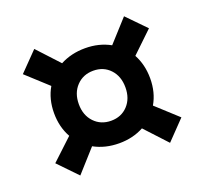

<svg xmlns="http://www.w3.org/2000/svg" viewBox="-102 -725 844 794"><g transform="rotate(-20 320.5 -328.5)"><path d="M123 -607 211 -512Q260 -538 321 -538Q382 -538 431 -511L518 -607L598 -525L506 -437Q532 -389 532 -329Q532 -267 504 -219L598 -133L518 -50L429 -146Q381 -120 321 -120Q259 -120 210 -147L123 -50L43 -133L136 -220Q109 -268 109 -329Q109 -391 137 -439L43 -525ZM321 -439Q276 -439 247 -408.5Q218 -378 218 -329Q218 -280 247 -249.5Q276 -219 321 -219Q366 -219 394.5 -249.5Q423 -280 423 -329Q423 -378 394.5 -408.5Q366 -439 321 -439Z"/></g></svg>

Font: Prodigy Sans SemiBold
Style: Regular
Weight: 600
Designer: Wei Huang
Foundry: Wei Huang
Version: Version 1.003; ttfautohint (v1.8.3)